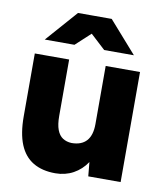

<svg xmlns="http://www.w3.org/2000/svg" viewBox="-82 -779 736 859"><g transform="rotate(10 286.5 -350.0)"><path d="M227 12Q167 12 126 -12.5Q85 -37 64.5 -87Q44 -137 44 -215V-500H200V-244Q200 -205 209 -181Q218 -157 235 -146Q252 -135 275 -134Q320 -134 343 -159.5Q366 -185 366 -236V-500H522V0H375L369 -64Q345 -28 308.5 -8Q272 12 227 12ZM347 -569 204 -701V-712H356L482 -569ZM77 -569 203 -712H355V-701L212 -569Z"/></g></svg>

Font: Figtree ExtraBold
Style: Regular
Weight: 800
Designer: Erik Kennedy
Foundry: Erik Kennedy
Version: Version 2.002